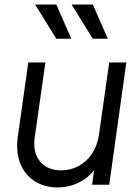

<svg xmlns="http://www.w3.org/2000/svg" viewBox="-20 -810 614 842"><path d="M58 -210 104 -536H179L132 -205Q126 -162 139 -130Q152 -98 180 -80.5Q208 -63 248 -63Q290 -63 325 -82Q360 -101 383.5 -136Q407 -171 414 -219L459 -536H534L459 0H384L398 -104L415 -98Q388 -46 339.5 -17Q291 12 232 12Q175 12 132 -15.5Q89 -43 69 -93Q49 -143 58 -210ZM227 -640 134 -790H227L293 -640ZM387 -790 453 -640H387L294 -790Z"/></svg>

Font: Kosmopol Plus Jakarta Sans Italic It
Style: Regular
Weight: 400
Italic angle: -8.04999°
Designer: Gumpita Rahayu
Foundry: Tokotype
Version: Version 2.006